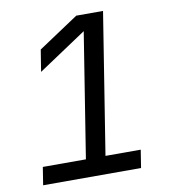

<svg xmlns="http://www.w3.org/2000/svg" viewBox="-82 -800 764 869"><g transform="rotate(-10 300.0 -365.0)"><path d="M46 0 59 -82H257L348 -655L126 -507L142 -607L327 -730H450L347 -82H509L496 0Z"/></g></svg>

Font: NKDuy Mono
Style: Italic
Weight: 400
Italic angle: -9°
Monospace: yes
Designer: NKDuy
Foundry: NKDuy
Version: Version 2.251; ttfautohint (v1.8.4.7-5d5b)